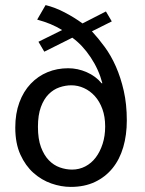

<svg xmlns="http://www.w3.org/2000/svg" viewBox="-20 -725 568 754"><path d="M248 -457Q285 -457 320.5 -441.5Q356 -426 379 -398H382Q368 -452 336 -500Q304 -548 264 -577L154 -522L131 -561L224 -607Q201 -621 178 -630.5Q155 -640 126 -648L159 -705Q196 -696 233.5 -676.5Q271 -657 304 -633L396 -680L419 -641L341 -602Q366 -575 391 -541Q416 -507 435 -464Q454 -421 466 -368.5Q478 -316 478 -252Q478 -195 464 -147Q450 -99 422 -64.5Q394 -30 353 -10.5Q312 9 258 9Q220 9 181.5 -4.5Q143 -18 111.5 -46Q80 -74 60 -118Q40 -162 40 -224Q40 -279 56 -322.5Q72 -366 100.5 -396Q129 -426 166.5 -441.5Q204 -457 248 -457ZM260 -390Q237 -390 213.5 -382Q190 -374 171 -355Q152 -336 140.5 -304.5Q129 -273 129 -227Q129 -179 141 -147Q153 -115 172 -95.5Q191 -76 215 -67.5Q239 -59 263 -59Q291 -59 315 -71.5Q339 -84 356 -106.5Q373 -129 383 -160Q393 -191 393 -228Q393 -267 382 -297Q371 -327 352.5 -347.5Q334 -368 310 -379Q286 -390 260 -390Z"/></svg>

Font: Mukta
Style: Regular
Weight: 400
Designer: Girish Dalvi and Yashodeep Gholap
Foundry: Ek Type
Version: Version 2.538;PS 1.001;hotconv 16.6.51;makeotf.lib2.5.65220;